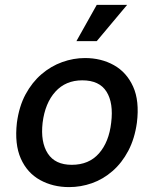

<svg xmlns="http://www.w3.org/2000/svg" viewBox="-20 -752 628 784"><path d="M262 12Q196 12 143.5 -17Q91 -46 65 -104.5Q39 -163 49 -251Q58 -318 84.5 -367Q111 -416 149.5 -449Q188 -482 234 -498.5Q280 -515 327 -515Q393 -515 445 -486Q497 -457 523.5 -398.5Q550 -340 539 -251Q530 -186 504 -136.5Q478 -87 439.5 -53.5Q401 -20 355.5 -4Q310 12 262 12ZM273 -79Q343 -79 384 -125.5Q425 -172 434 -251Q444 -331 415 -377.5Q386 -424 316 -424Q248 -424 206 -377.5Q164 -331 154 -251Q145 -172 175 -125.5Q205 -79 273 -79ZM375 -584H292L375 -732H499Z"/></svg>

Font: Inclusive Sans Medium
Style: Italic
Weight: 500
Italic angle: -7°
Designer: Olivia King
Foundry: Olivia King
Version: Version 2.004